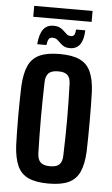

<svg xmlns="http://www.w3.org/2000/svg" viewBox="-57 -864 532 911"><g transform="rotate(5 209.0 -409.0)"><path d="M209 8.5Q149 8.5 113.2 -8Q77.5 -24.5 61 -61Q44.5 -97.5 41 -157Q40 -185.5 39.2 -222.5Q38.5 -259.5 38.5 -299Q38.5 -338.5 39.2 -376Q40 -413.5 41 -443.5Q44.5 -502.5 61 -538.8Q77.5 -575 113.2 -591.8Q149 -608.5 209 -608.5Q270 -608.5 305.2 -591.8Q340.5 -575 357 -538.8Q373.5 -502.5 376.5 -443.5Q377.5 -414.5 378 -377.8Q378.5 -341 378.5 -301.2Q378.5 -261.5 378 -224.2Q377.5 -187 376.5 -157Q373.5 -98 357 -61.5Q340.5 -25 305.2 -8.2Q270 8.5 209 8.5ZM209 -74Q240.5 -74 254 -87.5Q267.5 -101 268 -131Q269.5 -175 270.2 -217Q271 -259 271 -300.5Q271 -342 270.2 -383.8Q269.5 -425.5 268 -469.5Q267.5 -499 254.2 -512.5Q241 -526 209 -526Q178 -526 164 -512.5Q150 -499 149 -469.5Q148 -425.5 147.2 -383.5Q146.5 -341.5 146.5 -300Q146.5 -258.5 147.2 -216.5Q148 -174.5 149 -131Q150 -101 164 -87.5Q178 -74 209 -74ZM276 -731H320Q318.5 -685 302 -662.8Q285.5 -640.5 255 -640.5Q236 -640.5 224.8 -647Q213.5 -653.5 205.8 -661.8Q198 -670 189.8 -676.2Q181.5 -682.5 168 -682.5Q155 -682.5 149.8 -672.8Q144.5 -663 142.5 -645.5H98.5Q102.5 -694.5 119.8 -717Q137 -739.5 168 -739.5Q187.5 -739.5 199.2 -733.2Q211 -727 219 -718.8Q227 -710.5 234.8 -704.2Q242.5 -698 254.5 -698Q266.5 -698 271 -706.5Q275.5 -715 276 -731ZM68.5 -825.5H346.5V-773.5H68.5Z"/></g></svg>

Font: Big Shoulders Display Thin
Style: Bold
Weight: 700
Version: Version 2.002